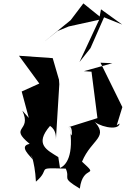

<svg xmlns="http://www.w3.org/2000/svg" viewBox="-20 -1035 742 1133"><path d="M324 -108C259 -149 180 -182 276 -293C259 -296 313 -287 310 -213L330 -538L328 -565L291 -692L92 -706L212 -542L108 -495L150 -339L112 -382C171 -255 28 -291 155 -186C87 -173 161 -112 173 -94C149 -159 186 -92 192 37C287 -44 179 -45 368 -40C397 23 336 9 451 78C469 -70 572 18 464 -81C521 -218 631 -225 528 -327C550 -292 679 -258 686 -306L669 -296L702 -403L573 -665L643 -662L475 -615L520 -612L555 -338L383 -284C417 -311 403 -156 390 -295C419 -116 369 -58 334 -44ZM564 -916 449 -669 514 -751 594 -933 701 -890 576 -980ZM397 -916 235 -784 320 -852 386 -879 586 -923 472 -1015Z"/></svg>

Font: Asimov Silicon
Style: Regular
Weight: 400
Designer: Google
Version: Version 2.000980; 2014